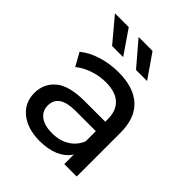

<svg xmlns="http://www.w3.org/2000/svg" viewBox="-193 -793 914 914"><g transform="rotate(45 264.0 -336.0)"><path d="M416.3 -442.5C380.4 -475.6 328.7 -492.2 261.3 -492.2C222 -492.2 184.9 -486.8 150 -476.1C115 -465.4 84.9 -449.9 59.8 -429.6L96.6 -363.4C115.6 -379.3 138.9 -392.1 166.5 -401.6C194.1 -411.1 222.3 -415.8 251.2 -415.8C294.1 -415.8 326.6 -405.7 348.7 -385.5C370.8 -365.2 381.8 -336.1 381.8 -298.1V-280.6H242C173.9 -280.6 124.2 -267.6 92.9 -241.5C61.6 -215.4 46 -180.9 46 -138C46 -95.1 62.4 -60.4 95.2 -34C128 -7.7 171.7 5.5 226.3 5.5C263.7 5.5 296.1 -0.5 323.4 -12.4C350.7 -24.4 371.7 -41.7 386.4 -64.4V0H470.1V-294.4C470.1 -360 452.2 -409.4 416.3 -442.5ZM328.4 -85.1C303.9 -70.1 274.8 -62.6 241 -62.6C207.3 -62.6 180.9 -69.6 161.9 -83.7C142.9 -97.8 133.4 -117.1 133.4 -141.7C133.4 -192 170.8 -217.1 245.6 -217.1H381.8V-149C370.8 -121.4 353 -100.1 328.4 -85.1ZM49.7 -678 150 -558.4H224.5L142.6 -678ZM208.8 -678 311 -558.4H385.5L302.7 -678Z"/></g></svg>

Font: Montserrat Ace
Style: Regular
Weight: 500
Designer: Julieta Ulanovsky
Foundry: Julieta Ulanovsky
Version: Version 1